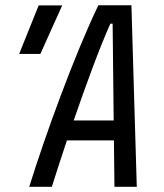

<svg xmlns="http://www.w3.org/2000/svg" viewBox="-20 -714 626 734"><path d="M178.2 0C193.8 -49.8 213.9 -111.3 235.8 -177.2H415.5L417.5 0H502.9L482.4 -693.8H356C264.6 -504.4 151.9 -193.8 91.8 0ZM261.7 -253.4C308.1 -387.7 359.4 -528.8 401.9 -623.5H410.6L414.6 -253.4ZM53.2 -507.8H134.3L217.8 -693.4H127.9Z"/></svg>

Font: Cascadia Mono NF SemiLight
Style: Italic
Weight: 350
Italic angle: -10°
Monospace: yes
Designer: Aaron Bell
Foundry: Saja Typeworks
Version: Version 2404.023